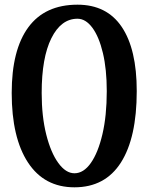

<svg xmlns="http://www.w3.org/2000/svg" viewBox="-20 -790 634 820"><path d="M311 -770Q436 -770 500 -675Q564 -580 564 -401Q564 -202 496.5 -96Q429 10 298 10Q169 10 99.5 -96Q30 -202 30 -393Q30 -577 101 -673.5Q172 -770 311 -770ZM311 -710Q241 -710 199.5 -627Q158 -544 158 -393Q158 -293 177.5 -215.5Q197 -138 229 -94Q261 -50 298 -50Q337 -50 368 -94Q399 -138 417.5 -217Q436 -296 436 -401Q436 -494 419.5 -563.5Q403 -633 374.5 -671.5Q346 -710 311 -710Z"/></svg>

Font: Yusei Magic
Style: Regular
Weight: 400
Designer: Tanukizamurai
Foundry: Yusei Magic Project
Version: Version 1.200